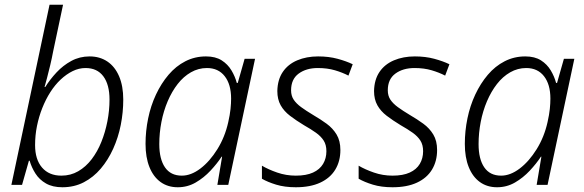

<svg xmlns="http://www.w3.org/2000/svg" viewBox="-20 -780 2463 810"><path d="M243 10Q202 10 174 -6Q146 -22 129.5 -48Q113 -74 105 -102H102L73 0H28L189 -760H246L204 -562Q199 -535 192 -505.5Q185 -476 178.5 -451.5Q172 -427 168 -413H171Q191 -445 218.5 -474.5Q246 -504 281 -523Q316 -542 358 -542Q401 -542 433 -520.5Q465 -499 482.5 -458Q500 -417 500 -360Q500 -306 489.5 -253Q479 -200 457.5 -152.5Q436 -105 405 -68.5Q374 -32 333.5 -11Q293 10 243 10ZM239 -39Q278 -39 310 -57.5Q342 -76 366.5 -108Q391 -140 407.5 -181Q424 -222 433 -268Q442 -314 442 -360Q442 -423 416 -458Q390 -493 341 -493Q313 -493 286.5 -480Q260 -467 236 -444.5Q212 -422 192.5 -391.5Q173 -361 158.5 -324.5Q144 -288 136 -248.5Q128 -209 128 -168Q128 -107 157.5 -73Q187 -39 239 -39Z M730 10Q688 10 657.5 -12Q627 -34 610.5 -75Q594 -116 594 -173Q594 -227 605 -280.5Q616 -334 638 -381Q660 -428 691 -464.5Q722 -501 762 -521.5Q802 -542 849 -542Q889 -542 915 -525.5Q941 -509 956.5 -483Q972 -457 979 -430H983L1012 -532H1056L943 0H897L917 -119H915Q896 -90 868 -60Q840 -30 805.5 -10Q771 10 730 10ZM747 -39Q786 -39 825.5 -69Q865 -99 897 -150.5Q929 -202 943 -265Q950 -296 952.5 -320Q955 -344 955 -364Q955 -424 928 -458.5Q901 -493 853 -493Q817 -493 785.5 -475Q754 -457 729.5 -425.5Q705 -394 687.5 -353Q670 -312 661 -265.5Q652 -219 652 -172Q652 -109 676 -74Q700 -39 747 -39Z M1228 10Q1181 10 1145 -1Q1109 -12 1085 -26V-81Q1112 -65 1149.5 -52Q1187 -39 1228 -39Q1272 -39 1300.5 -52Q1329 -65 1343 -88.5Q1357 -112 1357 -142Q1357 -169 1345.5 -187Q1334 -205 1313 -220Q1292 -235 1262 -252Q1229 -272 1203.5 -291.5Q1178 -311 1164 -336Q1150 -361 1150 -396Q1151 -444 1173 -476.5Q1195 -509 1234 -525.5Q1273 -542 1322 -542Q1367 -542 1404 -532Q1441 -522 1468 -509L1450 -461Q1425 -474 1393 -483.5Q1361 -493 1321 -493Q1272 -493 1240 -469.5Q1208 -446 1208 -399Q1208 -376 1219 -359.5Q1230 -343 1250.5 -328Q1271 -313 1301 -295Q1332 -277 1358 -258Q1384 -239 1400 -212.5Q1416 -186 1416 -147Q1416 -100 1394.5 -64.5Q1373 -29 1331 -9.5Q1289 10 1228 10Z M1636 10Q1589 10 1553 -1Q1517 -12 1493 -26V-81Q1520 -65 1557.5 -52Q1595 -39 1636 -39Q1680 -39 1708.5 -52Q1737 -65 1751 -88.5Q1765 -112 1765 -142Q1765 -169 1753.5 -187Q1742 -205 1721 -220Q1700 -235 1670 -252Q1637 -272 1611.5 -291.5Q1586 -311 1572 -336Q1558 -361 1558 -396Q1559 -444 1581 -476.5Q1603 -509 1642 -525.5Q1681 -542 1730 -542Q1775 -542 1812 -532Q1849 -522 1876 -509L1858 -461Q1833 -474 1801 -483.5Q1769 -493 1729 -493Q1680 -493 1648 -469.5Q1616 -446 1616 -399Q1616 -376 1627 -359.5Q1638 -343 1658.5 -328Q1679 -313 1709 -295Q1740 -277 1766 -258Q1792 -239 1808 -212.5Q1824 -186 1824 -147Q1824 -100 1802.5 -64.5Q1781 -29 1739 -9.5Q1697 10 1636 10Z M2077 10Q2035 10 2004.5 -12Q1974 -34 1957.5 -75Q1941 -116 1941 -173Q1941 -227 1952 -280.5Q1963 -334 1985 -381Q2007 -428 2038 -464.5Q2069 -501 2109 -521.5Q2149 -542 2196 -542Q2236 -542 2262 -525.5Q2288 -509 2303.5 -483Q2319 -457 2326 -430H2330L2359 -532H2403L2290 0H2244L2264 -119H2262Q2243 -90 2215 -60Q2187 -30 2152.5 -10Q2118 10 2077 10ZM2094 -39Q2133 -39 2172.5 -69Q2212 -99 2244 -150.5Q2276 -202 2290 -265Q2297 -296 2299.5 -320Q2302 -344 2302 -364Q2302 -424 2275 -458.5Q2248 -493 2200 -493Q2164 -493 2132.5 -475Q2101 -457 2076.5 -425.5Q2052 -394 2034.5 -353Q2017 -312 2008 -265.5Q1999 -219 1999 -172Q1999 -109 2023 -74Q2047 -39 2094 -39Z"/></svg>

Font: Noto Sans Display Light
Style: Italic
Weight: 300
Italic angle: -12°
Designer: Monotype Design Team
Foundry: Monotype Imaging Inc.
Version: Version 2.003